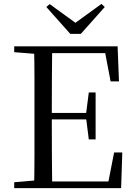

<svg xmlns="http://www.w3.org/2000/svg" viewBox="-20 -966 692 986"><path d="M235 -945 395 -829H340L501 -946L518 -930L395 -792H341L218 -930ZM53 0V-30L191 -42H202V0ZM155 0Q157 -84 157 -168Q157 -252 157 -337V-391Q157 -476 157 -560.5Q157 -645 155 -728H248Q247 -645 246.5 -559.5Q246 -474 246 -380V-358Q246 -257 246.5 -170.5Q247 -84 248 0ZM202 0V-34H577L532 -9L566 -183H608L602 0ZM202 -353V-386H443V-353ZM436 -250 422 -361V-382L436 -491H471V-250ZM53 -698V-728H202V-687H191ZM548 -548 515 -721 559 -693H202V-728H584L591 -548Z"/></svg>

Font: Noto Serif SC
Style: Regular
Weight: 400
Designer: Ryoko NISHIZUKA 西塚涼子 (kana & ideographs); Frank Grießhammer (Latin, Greek & Cyrillic); Wenlong ZHANG 张文龙 (bopomofo); San
Foundry: Adobe
Version: Version 2.002-H1;hotconv 1.1.0;makeotfexe 2.6.0